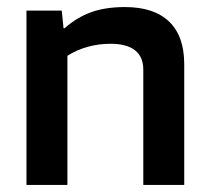

<svg xmlns="http://www.w3.org/2000/svg" viewBox="-20 -524 594 544"><path d="M171 0H55V-494H155L160 -444H163Q198 -475 238.5 -489.5Q279 -504 334 -504Q416 -504 459 -463Q502 -422 502 -342V0H386V-327Q386 -363 362.5 -381.5Q339 -400 293 -400Q260 -400 229 -391.5Q198 -383 171 -366Z"/></svg>

Font: Blinker SemiBold
Style: Regular
Weight: 600
Designer: Juergen Huber
Foundry: supertype
Version: Version 1.015;PS 1.15;hotconv 1.0.88;makeotf.lib2.5.647800